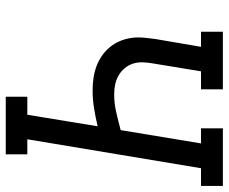

<svg xmlns="http://www.w3.org/2000/svg" viewBox="-92 -692 775 650"><g transform="rotate(-90 295.0 -367.5)"><path d="M-10 0V-74H50L148 -662H97V-735H292V-662H231L192 -424Q222 -431 252.5 -436Q283 -441 313 -441Q334 -441 355 -438Q376 -435 395 -428Q414 -421 430.5 -409.5Q447 -398 459.5 -383Q472 -368 480 -349.5Q488 -331 491 -310.5Q494 -290 492 -268.5Q490 -247 487 -226L461 -74H512V0H317V-74H378L405 -238Q408 -255 408.5 -272Q409 -289 404 -304.5Q399 -320 388.5 -332.5Q378 -345 364 -353Q350 -361 334 -364.5Q318 -368 300 -368Q270 -368 239.5 -361Q209 -354 179 -346L134 -74H185V0Z"/></g></svg>

Font: Iosevka Slab Extended Oblique
Style: Regular
Weight: 400
Width: 7
Italic angle: -9°
Monospace: yes
Designer: Belleve Invis
Foundry: Belleve Invis
Version: Version 11.1.0; ttfautohint (v1.8.3)